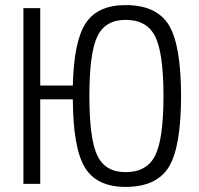

<svg xmlns="http://www.w3.org/2000/svg" viewBox="-20 -722 782 754"><path d="M473 -702Q595 -702 643 -623.5Q691 -545 691 -345Q691 -145 643 -66.5Q595 12 473 12Q360 12 313.5 -64Q267 -140 266 -332H138V0H72V-690H138V-386H266Q270 -561 317 -631.5Q364 -702 473 -702ZM473 -46Q557 -46 589.5 -111.5Q622 -177 622 -345Q622 -513 589.5 -578.5Q557 -644 473 -644Q393 -644 362 -578.5Q331 -513 331 -345Q331 -177 362 -111.5Q393 -46 473 -46Z"/></svg>

Font: exo2condensed_l
Style: Regular
Weight: 300
Width: 3
Designer: Natanael Gama
Version: Version 1.001;PS 001.001;hotconv 1.0.70;makeotf.lib2.5.58329